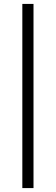

<svg xmlns="http://www.w3.org/2000/svg" viewBox="-20 -790 285 980"><path d="M94 170V-770H151V170Z"/></svg>

Font: Domine
Style: Regular
Weight: 400
Designer: Pablo Impallari, Rodrigo Fuenzalida, Brenda Gallo
Foundry: Pablo Impallari, Rodrigo Fuenzalida, Brenda Gallo
Version: Version 2.000;September 19, 2022;FontCreator 14.0.0.2877 64-